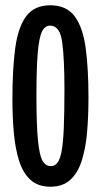

<svg xmlns="http://www.w3.org/2000/svg" viewBox="-20 -693 382 727"><path d="M171 14Q124 14 95.5 -12Q67 -38 52.5 -83.5Q38 -129 32.5 -189Q27 -249 27 -317Q27 -434 38 -513Q49 -592 80 -632.5Q111 -673 170 -673Q232 -673 263 -631Q294 -589 304.5 -510.5Q315 -432 315 -323Q315 -251 309.5 -190Q304 -129 289 -83Q274 -37 245.5 -11.5Q217 14 171 14ZM172 -64Q187 -64 197 -76Q207 -88 213 -119Q219 -150 221.5 -207.5Q224 -265 224 -355Q224 -470 215.5 -533Q207 -596 170 -596Q150 -596 139 -573.5Q128 -551 123 -493.5Q118 -436 118 -332Q118 -222 123.5 -164Q129 -106 140.5 -85Q152 -64 172 -64Z"/></svg>

Font: Bricolage Grotesque 96pt Condensed
Style: Regular
Weight: 400
Width: 3
Designer: Mathieu Triay
Foundry: Atelier Triay
Version: Version 1.001; ttfautohint (v1.8.4.7-5d5b);gftools[0.9.33.de